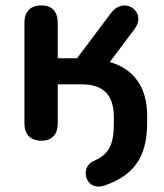

<svg xmlns="http://www.w3.org/2000/svg" viewBox="-20 -516 609 715"><path d="M372 174C496 130 528 49 528 -63V-86C528 -192 477 -260 389 -285L481 -408C529 -471 443 -534 393 -467L267 -299H195V-432C195 -473 173 -496 134 -496C94 -496 71 -473 71 -432V-56C71 -15 94 8 134 8C173 8 195 -15 195 -56V-202H284C362 -202 404 -165 404 -80V-61C404 19 390 57 328 84C275 107 298 201 372 174Z"/></svg>

Font: SN Pro SemiBold
Style: Regular
Weight: 600
Designer: Tobias Whetton
Foundry: Supernotes
Version: Version 1.003;Glyphs 3.3 (3324)